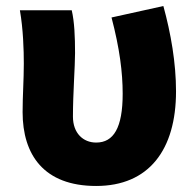

<svg xmlns="http://www.w3.org/2000/svg" viewBox="-20 -603 651 637"><path d="M299 14C474 14 564 -106 564 -300C564 -394 547 -492 522 -583L350 -545C377 -442 387 -363 387 -292C387 -179 357 -130 299 -130C256 -130 222 -161 222 -216C222 -292 229 -383 229 -427C229 -481 227 -530 218 -569H46C57 -506 59 -437 59 -392C59 -338 55 -285 55 -231C55 -90 125 14 299 14Z"/></svg>

Font: Source Han Sans HK Heavy
Style: Regular
Weight: 900
Designer: Ryoko NISHIZUKA 西塚涼子 (kana, bopomofo & ideographs); Paul D. Hunt (Latin, Greek & Cyrillic); Sandoll Communications 산돌커뮤니
Foundry: Adobe
Version: Version 2.000;hotconv 1.0.107;makeotfexe 2.5.65593